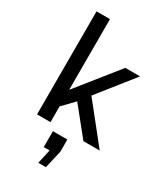

<svg xmlns="http://www.w3.org/2000/svg" viewBox="-234 -816 1003 1162"><g transform="rotate(30 267.5 -235.0)"><path d="M177 -226 405 -511H508L311 -263L521 0H407L254 -190L177 -110V0H83V-720H177ZM318 125 289 250H236L258 151H217V40H318Z"/></g></svg>

Font: Chivo
Style: Regular
Weight: 400
Designer: Hector Gatti
Foundry: Omnibus-Type
Version: Version 1.006; ttfautohint (v1.4.1)